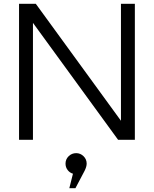

<svg xmlns="http://www.w3.org/2000/svg" viewBox="-20 -734 808 1008"><path d="M80 0V-714H168L615 -100V-714H688V0H600L153 -614V0ZM344 254 363 178Q346 173 335 158.5Q324 144 324 125Q324 102 340.5 86Q357 70 380 70Q402 70 418.5 86Q435 102 435 125Q435 141 424 163L376 254Z"/></svg>

Font: Arcon
Style: Regular
Weight: 400
Designer: M. Zarth
Foundry: martin zarth - visuelle & digitale kommunikation
Version: Version 1.131;PS 001.131;hotconv 1.0.70;makeotf.lib2.5.58329